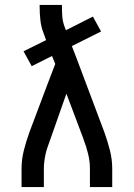

<svg xmlns="http://www.w3.org/2000/svg" viewBox="-20 -755 540 775"><path d="M67 0V-74Q67 -112 76.5 -149Q86 -186 99 -222L169 -408L203 -497L190 -529L108 -488L75 -548L166 -593L156 -621Q146 -646 143 -673.5Q140 -701 140 -728V-735H230V-728Q230 -708 231.5 -688Q233 -668 240 -649L246 -633L355 -688L388 -628L270 -569L289 -520L401 -222Q414 -186 423.5 -149Q433 -112 433 -74V0H343V-74Q343 -104 335.5 -134.5Q328 -165 317 -193V-194L248 -377L184 -195Q179 -180 173.5 -165.5Q168 -151 164.5 -135.5Q161 -120 159 -104.5Q157 -89 157 -74V0Z"/></svg>

Font: Iosevka Curly Slab Medium
Style: Regular
Weight: 500
Monospace: yes
Designer: Belleve Invis
Foundry: Belleve Invis
Version: Version 22.1.2; ttfautohint (v1.8.4)